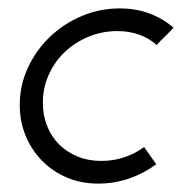

<svg xmlns="http://www.w3.org/2000/svg" viewBox="-20 -429 452 457"><path d="M323 -79 352 -38Q322 -16 287 -4Q252 8 214 8Q173 8 139 -6.5Q105 -21 80 -46.5Q55 -72 41 -106Q27 -140 27 -179Q27 -226 46.5 -268Q66 -310 99 -341.5Q132 -373 175 -391Q218 -409 265 -409Q303 -409 335.5 -397Q368 -385 393 -363Q383 -352 373 -342.5Q363 -333 353 -322Q315 -355 259 -355Q223 -355 190.5 -341.5Q158 -328 134 -305Q110 -282 96 -251Q82 -220 82 -184Q82 -155 92 -129.5Q102 -104 120.5 -85.5Q139 -67 164.5 -56.5Q190 -46 221 -46Q250 -46 275.5 -54.5Q301 -63 323 -79Z"/></svg>

Font: Josefin Sans
Style: Italic
Weight: 400
Italic angle: -7.5°
Designer: Santiago Orozco
Foundry: Typemade